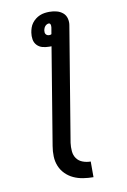

<svg xmlns="http://www.w3.org/2000/svg" viewBox="-101 -794 703 1063"><g transform="rotate(-10 250.0 -263.0)"><path d="M336 209Q307 209 278.5 204.5Q250 200 225 188.5Q200 177 180.5 157.5Q161 138 150.5 112.5Q140 87 139 58Q138 29 143 0L233 -545Q230 -545 226.5 -545Q223 -545 220 -545Q200 -545 182 -550Q164 -555 151.5 -568.5Q139 -582 136 -601Q133 -620 136 -639Q138 -652 142.5 -665.5Q147 -679 155.5 -690.5Q164 -702 175.5 -711Q187 -720 200 -725.5Q213 -731 227 -733Q241 -735 254 -735Q275 -735 294.5 -730Q314 -725 329 -712.5Q344 -700 349 -680Q354 -660 350 -640L244 0Q241 23 243 46.5Q245 70 257.5 87.5Q270 105 291.5 113Q313 121 336 121ZM231 -608Q234 -608 237.5 -608.5Q241 -609 244 -611L249 -640Q250 -645 250.5 -649.5Q251 -654 250.5 -659Q250 -664 247.5 -668Q245 -672 240 -672Q234 -672 228.5 -669Q223 -666 219 -661.5Q215 -657 212.5 -651Q210 -645 209 -640Q208 -634 208.5 -628Q209 -622 212 -617.5Q215 -613 220 -610.5Q225 -608 231 -608Z"/></g></svg>

Font: Iosevka Slab Semibold
Style: Italic
Weight: 600
Italic angle: -9°
Monospace: yes
Designer: Belleve Invis
Foundry: Belleve Invis
Version: Version 11.1.1; ttfautohint (v1.8.3)